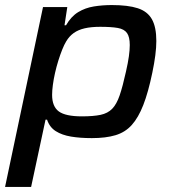

<svg xmlns="http://www.w3.org/2000/svg" viewBox="-22 -538 683 759"><path d="M-2 201 148 -510H244L233 -438H239Q259 -473 287 -490Q315 -507 349 -512.5Q383 -518 420 -518Q484 -518 522.5 -505.5Q561 -493 578.5 -462Q596 -431 596 -376Q596 -351 592 -319.5Q588 -288 580 -250Q564 -173 544.5 -123Q525 -73 499 -44Q473 -15 434.5 -3.5Q396 8 341 8Q295 8 259 2Q223 -4 198.5 -19.5Q174 -35 164 -65H158L101 201ZM302 -78Q347 -78 375.5 -84Q404 -90 421.5 -108Q439 -126 451 -161Q463 -196 476 -255Q484 -290 487.5 -315.5Q491 -341 491 -360Q491 -392 480 -407.5Q469 -423 443.5 -427.5Q418 -432 374 -432Q338 -432 312.5 -426Q287 -420 269.5 -407.5Q252 -395 240 -375Q232 -362 224 -342Q216 -322 208.5 -298Q201 -274 195.5 -249.5Q190 -225 187 -202.5Q184 -180 184 -163Q184 -117 210.5 -97.5Q237 -78 302 -78Z"/></svg>

Font: Saira SemiExpanded Medium
Style: Italic
Weight: 500
Width: 6
Italic angle: -12°
Designer: Hector Gatti with collaboration of the Omnibus-Type team
Foundry: Omnibus-Type
Version: Version 1.101